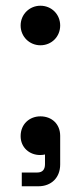

<svg xmlns="http://www.w3.org/2000/svg" viewBox="-20 -530 283 670"><path d="M52 -441C52 -402 83 -372 121 -372C160 -372 190 -402 190 -441C190 -480 160 -510 121 -510C83 -510 52 -480 52 -441ZM52 -55C52 -15 83 11 120 11C128 11 133 10 137 9V43C137 62 128 72 110 72H56V120H114C159 120 190 90 190 44V-56C190 -97 161 -124 121 -124C83 -124 52 -97 52 -55Z"/></svg>

Font: Space Text
Style: Regular
Weight: 400
Designer: Florian Karsten (Space Text), Colophon Foundry (Space Mono)
Foundry: Florian Karsten
Version: Version 1.003;PS 001.003;hotconv 1.0.88;makeotf.lib2.5.64775